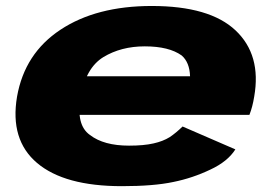

<svg xmlns="http://www.w3.org/2000/svg" viewBox="-20 -616 916 642"><path d="M387.5 6.5 411.5 -129Q327 -129 281 -164.5Q233 -198 250 -292.5Q266.5 -388.5 325.5 -425Q385 -461 464 -461Q545 -461 587.5 -430.5Q614 -407.5 615.5 -361H242.5L220 -232H814Q824.5 -258.5 830 -293Q854.5 -432.5 767.5 -514.5Q681 -596 487.5 -596Q302 -596 182 -516.5Q62.5 -437.5 37 -293Q12.5 -148.5 104 -71Q195.5 6.5 387.5 6.5ZM411.5 -129 387.5 6.5Q494 6.5 559.5 -7.5Q624 -20.5 683.5 -49Q741.5 -76 767 -116.5L590.5 -193Q569 -172 547.5 -157.5Q525 -143.5 493.5 -136.5Q461 -129 411.5 -129Z"/></svg>

Font: Anybody Expanded ExtraBold
Style: Italic
Weight: 800
Width: 7
Italic angle: -10°
Version: Version 1.113;gftools[0.9.25]